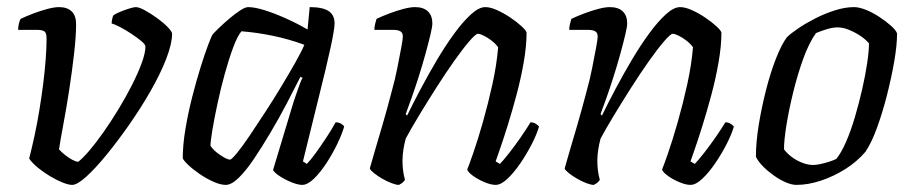

<svg xmlns="http://www.w3.org/2000/svg" viewBox="-20 -520 2573 540"><path d="M183 0Q173 0 156.5 -6.5Q140 -13 121.5 -24Q103 -35 87 -48Q71 -61 62 -74Q70 -105 77.5 -140Q85 -175 91 -212Q97 -249 101.5 -284.5Q106 -320 108.5 -353Q111 -386 111 -412Q111 -428 104.5 -432Q98 -436 85 -436H31Q31 -444 33 -453Q35 -462 38 -467Q55 -475 75 -482.5Q95 -490 114 -495Q133 -500 146 -500Q169 -500 181.5 -488Q194 -476 194 -452Q194 -419 188.5 -370.5Q183 -322 175 -269.5Q167 -217 158.5 -172Q150 -127 146 -100Q152 -93 162.5 -84.5Q173 -76 183.5 -70.5Q194 -65 200 -65Q212 -74 230.5 -95.5Q249 -117 270.5 -147.5Q292 -178 313 -212.5Q334 -247 351 -280.5Q368 -314 378.5 -342.5Q389 -371 389 -389Q389 -395 377.5 -404.5Q366 -414 349.5 -425Q333 -436 317.5 -444Q302 -452 294 -454Q294 -459 295.5 -466.5Q297 -474 299 -477Q306 -482 318.5 -487Q331 -492 343.5 -496Q356 -500 362 -500Q371 -500 387.5 -491Q404 -482 422 -469Q440 -456 452 -443.5Q464 -431 464 -425Q464 -397 447.5 -354.5Q431 -312 403.5 -264Q376 -216 343.5 -169.5Q311 -123 279.5 -84.5Q248 -46 222.5 -23Q197 0 183 0Z M615 0Q600 0 580 -9Q560 -18 541 -31Q522 -44 509 -56.5Q496 -69 494 -75Q494 -112 501.5 -157Q509 -202 520.5 -247Q532 -292 544 -330.5Q556 -369 565.5 -394Q575 -419 578 -423Q584 -430 597 -442.5Q610 -455 626 -468.5Q642 -482 656 -491Q670 -500 678 -500Q696 -500 723.5 -491.5Q751 -483 783.5 -468.5Q816 -454 845 -437L851 -500Q887 -500 904 -489Q921 -478 921 -454Q921 -438 909.5 -385Q898 -332 877.5 -250.5Q857 -169 832 -66L843 -59Q853 -69 867.5 -89Q882 -109 897.5 -132.5Q913 -156 924 -176Q933 -176 939.5 -172Q946 -168 948 -164Q942 -143 928.5 -115Q915 -87 898 -61Q881 -35 863 -17.5Q845 0 830 0Q818 0 799.5 -7.5Q781 -15 766 -25Q751 -35 748 -42L801 -218Q807 -238 813 -255Q819 -272 823.5 -284.5Q828 -297 831 -301L825 -304Q808 -270 786.5 -229Q765 -188 741 -147.5Q717 -107 694.5 -73.5Q672 -40 651.5 -20Q631 0 615 0ZM627 -71Q631 -71 646 -89Q661 -107 681.5 -137.5Q702 -168 725.5 -204Q749 -240 771 -276.5Q793 -313 810.5 -344Q828 -375 836 -394Q793 -410 746.5 -419.5Q700 -429 659 -432Q648 -419 636 -387Q624 -355 612.5 -313.5Q601 -272 592 -230Q583 -188 577.5 -155.5Q572 -123 572 -110Q581 -96 600 -83.5Q619 -71 627 -71Z M1102 0Q1094 0 1081 -5Q1068 -10 1055 -17.5Q1042 -25 1032 -33Q1022 -41 1020 -46Q1024 -61 1033.5 -93Q1043 -125 1056 -169.5Q1069 -214 1082 -264Q1091 -296 1097.5 -329Q1104 -362 1108.5 -386Q1113 -410 1113 -417Q1113 -428 1106 -432Q1099 -436 1086 -436H1033Q1033 -444 1035 -452.5Q1037 -461 1039 -467Q1056 -475 1076 -482.5Q1096 -490 1115 -495Q1134 -500 1147 -500Q1171 -500 1183.5 -488Q1196 -476 1196 -454Q1196 -445 1190.5 -422Q1185 -399 1176.5 -368Q1168 -337 1157.5 -304Q1147 -271 1137 -243Q1127 -215 1121 -199L1125 -195Q1142 -230 1163.5 -270.5Q1185 -311 1209 -351.5Q1233 -392 1257.5 -425.5Q1282 -459 1304.5 -479.5Q1327 -500 1345 -500Q1359 -500 1378 -491.5Q1397 -483 1415.5 -470.5Q1434 -458 1447 -446Q1460 -434 1461 -428Q1461 -391 1453 -345Q1445 -299 1432.5 -252.5Q1420 -206 1407.5 -166Q1395 -126 1385.5 -99Q1376 -72 1374 -66L1386 -59Q1395 -68 1411.5 -89Q1428 -110 1445 -134.5Q1462 -159 1472 -176Q1481 -176 1487.5 -171.5Q1494 -167 1496 -164Q1490 -143 1476 -115.5Q1462 -88 1444 -61.5Q1426 -35 1407.5 -17.5Q1389 0 1374 0Q1361 0 1343 -7.5Q1325 -15 1311 -25Q1297 -35 1294 -43Q1299 -55 1311.5 -91Q1324 -127 1338.5 -178Q1353 -229 1365 -283.5Q1377 -338 1381 -387Q1374 -397 1363 -405.5Q1352 -414 1341 -419.5Q1330 -425 1324 -425Q1318 -425 1299.5 -403.5Q1281 -382 1257 -348Q1233 -314 1207.5 -274Q1182 -234 1159 -196Q1136 -158 1121 -130Q1117 -115 1114.5 -99Q1112 -83 1112 -68Q1112 -55 1113.5 -42Q1115 -29 1119 -14Q1117 -11 1113.5 -7.5Q1110 -4 1102 0Z M1650 0Q1642 0 1629 -5Q1616 -10 1603 -17.5Q1590 -25 1580 -33Q1570 -41 1568 -46Q1572 -61 1581.5 -93Q1591 -125 1604 -169.5Q1617 -214 1630 -264Q1639 -296 1645.5 -329Q1652 -362 1656.5 -386Q1661 -410 1661 -417Q1661 -428 1654 -432Q1647 -436 1634 -436H1581Q1581 -444 1583 -452.5Q1585 -461 1587 -467Q1604 -475 1624 -482.5Q1644 -490 1663 -495Q1682 -500 1695 -500Q1719 -500 1731.5 -488Q1744 -476 1744 -454Q1744 -445 1738.5 -422Q1733 -399 1724.5 -368Q1716 -337 1705.5 -304Q1695 -271 1685 -243Q1675 -215 1669 -199L1673 -195Q1690 -230 1711.5 -270.5Q1733 -311 1757 -351.5Q1781 -392 1805.5 -425.5Q1830 -459 1852.5 -479.5Q1875 -500 1893 -500Q1907 -500 1926 -491.5Q1945 -483 1963.5 -470.5Q1982 -458 1995 -446Q2008 -434 2009 -428Q2009 -391 2001 -345Q1993 -299 1980.5 -252.5Q1968 -206 1955.5 -166Q1943 -126 1933.5 -99Q1924 -72 1922 -66L1934 -59Q1943 -68 1959.5 -89Q1976 -110 1993 -134.5Q2010 -159 2020 -176Q2029 -176 2035.5 -171.5Q2042 -167 2044 -164Q2038 -143 2024 -115.5Q2010 -88 1992 -61.5Q1974 -35 1955.5 -17.5Q1937 0 1922 0Q1909 0 1891 -7.5Q1873 -15 1859 -25Q1845 -35 1842 -43Q1847 -55 1859.5 -91Q1872 -127 1886.5 -178Q1901 -229 1913 -283.5Q1925 -338 1929 -387Q1922 -397 1911 -405.5Q1900 -414 1889 -419.5Q1878 -425 1872 -425Q1866 -425 1847.5 -403.5Q1829 -382 1805 -348Q1781 -314 1755.5 -274Q1730 -234 1707 -196Q1684 -158 1669 -130Q1665 -115 1662.5 -99Q1660 -83 1660 -68Q1660 -55 1661.5 -42Q1663 -29 1667 -14Q1665 -11 1661.5 -7.5Q1658 -4 1650 0Z M2220 0Q2207 0 2190.5 -7Q2174 -14 2157 -26Q2140 -38 2126.5 -51.5Q2113 -65 2106 -79Q2106 -120 2114 -169Q2122 -218 2134.5 -267Q2147 -316 2162.5 -355.5Q2178 -395 2193 -415Q2204 -426 2225.5 -440.5Q2247 -455 2273.5 -468.5Q2300 -482 2328.5 -491Q2357 -500 2382 -500Q2396 -500 2415 -492.5Q2434 -485 2453 -472.5Q2472 -460 2486 -447.5Q2500 -435 2503 -426Q2503 -393 2495 -347Q2487 -301 2474.5 -252Q2462 -203 2446.5 -160.5Q2431 -118 2414 -93Q2390 -65 2357.5 -44.5Q2325 -24 2289 -12Q2253 0 2220 0ZM2267 -56Q2275 -56 2287 -58.5Q2299 -61 2311.5 -65Q2324 -69 2332 -73Q2346 -90 2359.5 -121Q2373 -152 2384.5 -191Q2396 -230 2405 -269.5Q2414 -309 2419 -343Q2424 -377 2424 -398Q2415 -409 2400 -419Q2385 -429 2368 -436Q2351 -443 2336 -443Q2323 -443 2307.5 -438.5Q2292 -434 2275 -427Q2255 -399 2239 -354.5Q2223 -310 2211 -261Q2199 -212 2192 -169Q2185 -126 2185 -100Q2194 -88 2207.5 -78Q2221 -68 2237 -62Q2253 -56 2267 -56Z"/></svg>

Font: Texturina Medium 12pt Light
Style: Italic
Weight: 300
Italic angle: -11°
Version: Version 1.002